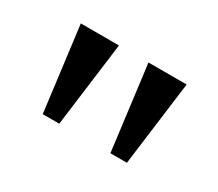

<svg xmlns="http://www.w3.org/2000/svg" viewBox="-59 -828 525 462"><g transform="rotate(30 204.0 -596.5)"><path d="M57.1 -713.9H163.1L132.8 -479H86.9ZM245.1 -713.9H351.1L320.8 -479H274.9Z"/></g></svg>

Font: Noto Serif Tamil
Style: Regular
Weight: 400
Designer: Indian Type Foundry
Foundry: Monotype Imaging Inc.
Version: Version 1.01